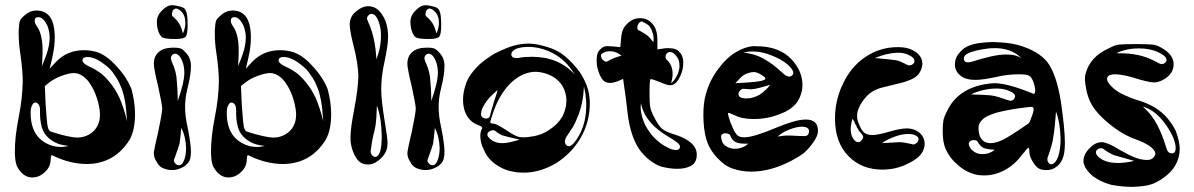

<svg xmlns="http://www.w3.org/2000/svg" viewBox="-20 -729 4589 738"><path d="M382.8 -480.5C397.5 -469.7 410.2 -457 419.9 -441.4C430.7 -425.8 438.5 -412.1 443.4 -398.4C449.2 -386.7 454.1 -371.1 458 -351.6C461.9 -334 464.8 -314.5 465.8 -293.9L468.8 -262.7C460 -297.9 450.2 -328.1 439.5 -352.5C427.7 -377 415 -397.5 402.3 -412.1C389.6 -427.7 377 -440.4 365.2 -449.2C352.5 -458 338.9 -466.8 322.3 -473.6C305.7 -481.4 296.9 -489.3 296.9 -498C297.9 -505.9 303.7 -509.8 315.4 -509.8H317.4C335.9 -509.8 358.4 -500 382.8 -480.5ZM120.1 -688.5C102.5 -688.5 86.9 -681.6 73.2 -668.9C63.5 -660.2 57.6 -653.3 56.6 -648.4C54.7 -643.6 52.7 -631.8 51.8 -613.3V-597.7C51.8 -576.2 53.7 -549.8 58.6 -519.5C64.5 -478.5 67.4 -443.4 67.4 -414.1C66.4 -371.1 61.5 -327.1 52.7 -283.2C42 -229.5 37.1 -184.6 37.1 -148.4C37.1 -120.1 40 -99.6 46.9 -86.9C61.5 -60.5 81.1 -46.9 103.5 -46.9C122.1 -46.9 138.7 -53.7 153.3 -68.4C168 -82 174.8 -98.6 174.8 -117.2C174.8 -122.1 175.8 -125 175.8 -128.9C177.7 -130.9 178.7 -132.8 179.7 -132.8C223.6 -110.4 269.5 -98.6 315.4 -98.6C385.7 -99.6 440.4 -130.9 478.5 -192.4C492.2 -217.8 499 -250 499 -290C499 -322.3 494.1 -354.5 485.4 -386.7C472.7 -418 453.1 -448.2 425.8 -476.6C399.4 -505.9 373 -523.4 347.7 -530.3C332 -534.2 317.4 -536.1 302.7 -536.1C258.8 -536.1 222.7 -520.5 193.4 -489.3L170.9 -464.8L181.6 -509.8V-511.7C187.5 -536.1 190.4 -560.5 190.4 -585.9C190.4 -654.3 167 -688.5 120.1 -688.5ZM121.1 -628.9C116.2 -635.7 113.3 -642.6 113.3 -649.4C113.3 -658.2 118.2 -663.1 127 -663.1C140.6 -663.1 152.3 -651.4 163.1 -627.9C168 -613.3 170.9 -599.6 170.9 -585C170.9 -565.4 167 -543.9 159.2 -521.5C152.3 -502.9 146.5 -486.3 140.6 -473.6C140.6 -474.6 140.6 -475.6 140.6 -476.6C141.6 -478.5 141.6 -480.5 141.6 -481.4C142.6 -498 143.6 -514.6 143.6 -531.2V-536.1C143.6 -578.1 135.7 -609.4 121.1 -628.9ZM263.7 -448.2C283.2 -448.2 301.8 -437.5 318.4 -418C335 -396.5 348.6 -369.1 357.4 -335C362.3 -314.5 364.3 -299.8 364.3 -289.1C364.3 -254.9 350.6 -228.5 322.3 -211.9C307.6 -204.1 293 -200.2 279.3 -200.2C263.7 -200.2 242.2 -204.1 212.9 -211.9C190.4 -217.8 176.8 -222.7 171.9 -224.6C168 -228.5 165 -234.4 163.1 -243.2C160.2 -260.7 158.2 -290 155.3 -330.1L152.3 -398.4L170.9 -413.1C182.6 -421.9 198.2 -430.7 216.8 -437.5C236.3 -444.3 252 -448.2 263.7 -448.2ZM99.6 -266.6C98.6 -273.4 97.7 -283.2 97.7 -293.9C97.7 -307.6 99.6 -318.4 103.5 -324.2C106.4 -332 111.3 -335 116.2 -335C121.1 -335 125 -332 128.9 -327.1C131.8 -322.3 133.8 -315.4 133.8 -307.6V-304.7C133.8 -292 133.8 -281.2 134.8 -271.5C135.7 -262.7 137.7 -252 140.6 -240.2C144.5 -227.5 149.4 -217.8 156.2 -210C162.1 -202.1 170.9 -194.3 181.6 -187.5C193.4 -179.7 208 -173.8 224.6 -170.9C233.4 -169.9 239.3 -168.9 244.1 -168C230.5 -165 220.7 -164.1 214.8 -164.1C186.5 -164.1 162.1 -172.9 140.6 -189.5C118.2 -207 104.5 -232.4 99.6 -266.6Z M676.8 -237.3C688.5 -214.8 694.3 -189.5 695.3 -160.2C695.3 -141.6 692.4 -125 687.5 -113.3C682.6 -99.6 675.8 -93.8 668 -93.8C665 -93.8 661.1 -94.7 657.2 -97.7C648.4 -104.5 646.5 -111.3 650.4 -119.1C661.1 -147.5 667 -167 669.9 -175.8C671.9 -185.5 673.8 -206.1 676.8 -237.3ZM639.6 -493.2C638.7 -496.1 637.7 -500 636.7 -504.9C636.7 -509.8 638.7 -513.7 641.6 -517.6C644.5 -520.5 648.4 -522.5 652.3 -522.5C665 -522.5 675.8 -509.8 683.6 -485.4C686.5 -475.6 688.5 -463.9 688.5 -449.2C688.5 -423.8 679.7 -387.7 663.1 -340.8C663.1 -375 661.1 -405.3 658.2 -433.6C655.3 -455.1 648.4 -474.6 639.6 -493.2ZM571.3 -483.4C571.3 -472.7 576.2 -444.3 587.9 -397.5C597.7 -350.6 603.5 -322.3 603.5 -311.5C603.5 -299.8 597.7 -269.5 587.9 -220.7C576.2 -172.9 571.3 -145.5 571.3 -140.6C571.3 -129.9 574.2 -119.1 582 -107.4C587.9 -94.7 596.7 -86.9 605.5 -83C617.2 -78.1 628.9 -75.2 640.6 -75.2C653.3 -75.2 666 -78.1 677.7 -84C689.5 -88.9 698.2 -96.7 705.1 -105.5C710.9 -114.3 713.9 -127 713.9 -146.5C713.9 -164.1 710 -195.3 701.2 -239.3C694.3 -269.5 691.4 -294.9 691.4 -318.4C691.4 -339.8 694.3 -365.2 701.2 -391.6C710 -425.8 713.9 -453.1 713.9 -475.6C713.9 -496.1 707 -513.7 693.4 -527.3C685.5 -536.1 678.7 -541 673.8 -543C668 -544.9 659.2 -545.9 647.5 -545.9C623 -545.9 603.5 -541 590.8 -529.3C578.1 -519.5 571.3 -503.9 571.3 -483.4ZM642.6 -667C641.6 -669.9 640.6 -671.9 640.6 -673.8C640.6 -678.7 642.6 -683.6 644.5 -689.5C648.4 -693.4 652.3 -696.3 657.2 -696.3C664.1 -695.3 671.9 -690.4 679.7 -681.6C688.5 -671.9 692.4 -658.2 692.4 -641.6C692.4 -635.7 692.4 -630.9 691.4 -627.9C689.5 -616.2 686.5 -607.4 682.6 -600.6C677.7 -625 668 -643.6 652.3 -658.2C651.4 -659.2 650.4 -661.1 648.4 -662.1C645.5 -664.1 643.6 -666 642.6 -667ZM639.6 -709C628.9 -709 618.2 -703.1 605.5 -691.4C592.8 -679.7 585.9 -668 584 -656.2C583 -653.3 583 -648.4 583 -643.6C583 -630.9 585 -618.2 589.8 -605.5C594.7 -593.8 599.6 -586.9 606.4 -584C613.3 -581.1 628.9 -579.1 653.3 -579.1C674.8 -579.1 688.5 -582 693.4 -587.9C698.2 -592.8 701.2 -607.4 701.2 -631.8C701.2 -659.2 699.2 -677.7 695.3 -685.5C692.4 -695.3 685.5 -700.2 674.8 -703.1C661.1 -707 649.4 -709 639.6 -709Z M1136.7 -480.5C1151.4 -469.7 1164.1 -457 1173.8 -441.4C1184.6 -425.8 1192.4 -412.1 1197.3 -398.4C1203.1 -386.7 1208 -371.1 1211.9 -351.6C1215.8 -334 1218.8 -314.5 1219.7 -293.9L1222.7 -262.7C1213.9 -297.9 1204.1 -328.1 1193.4 -352.5C1181.6 -377 1168.9 -397.5 1156.2 -412.1C1143.6 -427.7 1130.9 -440.4 1119.1 -449.2C1106.4 -458 1092.8 -466.8 1076.2 -473.6C1059.6 -481.4 1050.8 -489.3 1050.8 -498C1051.8 -505.9 1057.6 -509.8 1069.3 -509.8H1071.3C1089.8 -509.8 1112.3 -500 1136.7 -480.5ZM874 -688.5C856.4 -688.5 840.8 -681.6 827.1 -668.9C817.4 -660.2 811.5 -653.3 810.5 -648.4C808.6 -643.6 806.6 -631.8 805.7 -613.3V-597.7C805.7 -576.2 807.6 -549.8 812.5 -519.5C818.4 -478.5 821.3 -443.4 821.3 -414.1C820.3 -371.1 815.4 -327.1 806.6 -283.2C795.9 -229.5 791 -184.6 791 -148.4C791 -120.1 793.9 -99.6 800.8 -86.9C815.4 -60.5 835 -46.9 857.4 -46.9C876 -46.9 892.6 -53.7 907.2 -68.4C921.9 -82 928.7 -98.6 928.7 -117.2C928.7 -122.1 929.7 -125 929.7 -128.9C931.6 -130.9 932.6 -132.8 933.6 -132.8C977.5 -110.4 1023.4 -98.6 1069.3 -98.6C1139.6 -99.6 1194.3 -130.9 1232.4 -192.4C1246.1 -217.8 1252.9 -250 1252.9 -290C1252.9 -322.3 1248 -354.5 1239.3 -386.7C1226.6 -418 1207 -448.2 1179.7 -476.6C1153.3 -505.9 1127 -523.4 1101.6 -530.3C1085.9 -534.2 1071.3 -536.1 1056.6 -536.1C1012.7 -536.1 976.6 -520.5 947.3 -489.3L924.8 -464.8L935.5 -509.8V-511.7C941.4 -536.1 944.3 -560.5 944.3 -585.9C944.3 -654.3 920.9 -688.5 874 -688.5ZM875 -628.9C870.1 -635.7 867.2 -642.6 867.2 -649.4C867.2 -658.2 872.1 -663.1 880.9 -663.1C894.5 -663.1 906.2 -651.4 917 -627.9C921.9 -613.3 924.8 -599.6 924.8 -585C924.8 -565.4 920.9 -543.9 913.1 -521.5C906.2 -502.9 900.4 -486.3 894.5 -473.6C894.5 -474.6 894.5 -475.6 894.5 -476.6C895.5 -478.5 895.5 -480.5 895.5 -481.4C896.5 -498 897.5 -514.6 897.5 -531.2V-536.1C897.5 -578.1 889.6 -609.4 875 -628.9ZM1017.6 -448.2C1037.1 -448.2 1055.7 -437.5 1072.3 -418C1088.9 -396.5 1102.5 -369.1 1111.3 -335C1116.2 -314.5 1118.2 -299.8 1118.2 -289.1C1118.2 -254.9 1104.5 -228.5 1076.2 -211.9C1061.5 -204.1 1046.9 -200.2 1033.2 -200.2C1017.6 -200.2 996.1 -204.1 966.8 -211.9C944.3 -217.8 930.7 -222.7 925.8 -224.6C921.9 -228.5 918.9 -234.4 917 -243.2C914.1 -260.7 912.1 -290 909.2 -330.1L906.2 -398.4L924.8 -413.1C936.5 -421.9 952.1 -430.7 970.7 -437.5C990.2 -444.3 1005.9 -448.2 1017.6 -448.2ZM853.5 -266.6C852.5 -273.4 851.6 -283.2 851.6 -293.9C851.6 -307.6 853.5 -318.4 857.4 -324.2C860.4 -332 865.2 -335 870.1 -335C875 -335 878.9 -332 882.8 -327.1C885.7 -322.3 887.7 -315.4 887.7 -307.6V-304.7C887.7 -292 887.7 -281.2 888.7 -271.5C889.6 -262.7 891.6 -252 894.5 -240.2C898.4 -227.5 903.3 -217.8 910.2 -210C916 -202.1 924.8 -194.3 935.5 -187.5C947.3 -179.7 961.9 -173.8 978.5 -170.9C987.3 -169.9 993.2 -168.9 998 -168C984.4 -165 974.6 -164.1 968.8 -164.1C940.4 -164.1 916 -172.9 894.5 -189.5C872.1 -207 858.4 -232.4 853.5 -266.6Z M1428.7 -323.2C1440.4 -293 1446.3 -253.9 1447.3 -206.1C1447.3 -152.3 1438.5 -126 1421.9 -126C1419.9 -126 1418 -126 1417 -127C1413.1 -128.9 1410.2 -131.8 1407.2 -136.7C1404.3 -141.6 1404.3 -146.5 1405.3 -152.3C1408.2 -174.8 1411.1 -192.4 1414.1 -205.1C1418 -218.8 1420.9 -232.4 1423.8 -248C1425.8 -261.7 1427.7 -287.1 1428.7 -323.2ZM1393.6 -648.4 1390.6 -657.2C1390.6 -662.1 1392.6 -666 1396.5 -669.9C1399.4 -673.8 1403.3 -675.8 1407.2 -675.8C1419.9 -675.8 1429.7 -664.1 1437.5 -639.6C1442.4 -625 1444.3 -609.4 1444.3 -591.8C1444.3 -569.3 1441.4 -547.9 1435.5 -527.3L1426.8 -501C1423.8 -558.6 1413.1 -607.4 1393.6 -648.4ZM1471.7 -585.9C1471.7 -621.1 1464.8 -649.4 1449.2 -671.9C1435.5 -694.3 1417 -705.1 1395.5 -705.1C1378.9 -705.1 1362.3 -697.3 1345.7 -682.6C1331.1 -669.9 1324.2 -653.3 1324.2 -634.8C1324.2 -622.1 1328.1 -597.7 1336.9 -561.5C1350.6 -509.8 1357.4 -466.8 1357.4 -432.6C1356.4 -403.3 1351.6 -362.3 1341.8 -310.5C1332 -260.7 1327.1 -223.6 1327.1 -199.2C1327.1 -176.8 1332 -155.3 1341.8 -134.8C1349.6 -119.1 1358.4 -108.4 1367.2 -103.5C1376 -98.6 1384.8 -96.7 1395.5 -96.7C1414.1 -96.7 1433.6 -107.4 1452.1 -128.9C1463.9 -142.6 1469.7 -159.2 1469.7 -178.7C1469.7 -192.4 1465.8 -219.7 1459 -260.7C1450.2 -314.5 1445.3 -356.4 1445.3 -385.7C1445.3 -418 1449.2 -453.1 1458 -492.2C1466.8 -534.2 1471.7 -565.4 1471.7 -585.9Z M1651.4 -237.3C1663.1 -214.8 1668.9 -189.5 1669.9 -160.2C1669.9 -141.6 1667 -125 1662.1 -113.3C1657.2 -99.6 1650.4 -93.8 1642.6 -93.8C1639.6 -93.8 1635.7 -94.7 1631.8 -97.7C1623 -104.5 1621.1 -111.3 1625 -119.1C1635.7 -147.5 1641.6 -167 1644.5 -175.8C1646.5 -185.5 1648.4 -206.1 1651.4 -237.3ZM1614.3 -493.2C1613.3 -496.1 1612.3 -500 1611.3 -504.9C1611.3 -509.8 1613.3 -513.7 1616.2 -517.6C1619.1 -520.5 1623 -522.5 1627 -522.5C1639.6 -522.5 1650.4 -509.8 1658.2 -485.4C1661.1 -475.6 1663.1 -463.9 1663.1 -449.2C1663.1 -423.8 1654.3 -387.7 1637.7 -340.8C1637.7 -375 1635.7 -405.3 1632.8 -433.6C1629.9 -455.1 1623 -474.6 1614.3 -493.2ZM1545.9 -483.4C1545.9 -472.7 1550.8 -444.3 1562.5 -397.5C1572.3 -350.6 1578.1 -322.3 1578.1 -311.5C1578.1 -299.8 1572.3 -269.5 1562.5 -220.7C1550.8 -172.9 1545.9 -145.5 1545.9 -140.6C1545.9 -129.9 1548.8 -119.1 1556.6 -107.4C1562.5 -94.7 1571.3 -86.9 1580.1 -83C1591.8 -78.1 1603.5 -75.2 1615.2 -75.2C1627.9 -75.2 1640.6 -78.1 1652.3 -84C1664.1 -88.9 1672.9 -96.7 1679.7 -105.5C1685.5 -114.3 1688.5 -127 1688.5 -146.5C1688.5 -164.1 1684.6 -195.3 1675.8 -239.3C1668.9 -269.5 1666 -294.9 1666 -318.4C1666 -339.8 1668.9 -365.2 1675.8 -391.6C1684.6 -425.8 1688.5 -453.1 1688.5 -475.6C1688.5 -496.1 1681.6 -513.7 1668 -527.3C1660.2 -536.1 1653.3 -541 1648.4 -543C1642.6 -544.9 1633.8 -545.9 1622.1 -545.9C1597.7 -545.9 1578.1 -541 1565.4 -529.3C1552.7 -519.5 1545.9 -503.9 1545.9 -483.4ZM1617.2 -667C1616.2 -669.9 1615.2 -671.9 1615.2 -673.8C1615.2 -678.7 1617.2 -683.6 1619.1 -689.5C1623 -693.4 1627 -696.3 1631.8 -696.3C1638.7 -695.3 1646.5 -690.4 1654.3 -681.6C1663.1 -671.9 1667 -658.2 1667 -641.6C1667 -635.7 1667 -630.9 1666 -627.9C1664.1 -616.2 1661.1 -607.4 1657.2 -600.6C1652.3 -625 1642.6 -643.6 1627 -658.2C1626 -659.2 1625 -661.1 1623 -662.1C1620.1 -664.1 1618.2 -666 1617.2 -667ZM1614.3 -709C1603.5 -709 1592.8 -703.1 1580.1 -691.4C1567.4 -679.7 1560.5 -668 1558.6 -656.2C1557.6 -653.3 1557.6 -648.4 1557.6 -643.6C1557.6 -630.9 1559.6 -618.2 1564.5 -605.5C1569.3 -593.8 1574.2 -586.9 1581.1 -584C1587.9 -581.1 1603.5 -579.1 1627.9 -579.1C1649.4 -579.1 1663.1 -582 1668 -587.9C1672.9 -592.8 1675.8 -607.4 1675.8 -631.8C1675.8 -659.2 1673.8 -677.7 1669.9 -685.5C1667 -695.3 1660.2 -700.2 1649.4 -703.1C1635.7 -707 1624 -709 1614.3 -709Z M1875 -228.5C1878.9 -228.5 1881.8 -227.5 1883.8 -225.6C1894.5 -216.8 1904.3 -210.9 1913.1 -208C1921.9 -205.1 1943.4 -200.2 1977.5 -192.4C1949.2 -183.6 1926.8 -178.7 1912.1 -178.7C1887.7 -178.7 1870.1 -186.5 1857.4 -202.1C1854.5 -205.1 1853.5 -208 1853.5 -211.9C1853.5 -216.8 1855.5 -220.7 1860.4 -223.6C1865.2 -226.6 1870.1 -228.5 1875 -228.5ZM1892.6 -382.8C1891.6 -377 1888.7 -367.2 1883.8 -353.5C1878.9 -339.8 1876 -330.1 1875 -324.2C1872.1 -317.4 1870.1 -308.6 1867.2 -298.8C1864.3 -287.1 1863.3 -282.2 1863.3 -283.2C1861.3 -276.4 1856.4 -273.4 1847.7 -273.4C1842.8 -273.4 1838.9 -275.4 1835 -277.3C1831.1 -281.2 1829.1 -284.2 1829.1 -289.1C1829.1 -299.8 1832 -310.5 1838.9 -322.3C1845.7 -334 1852.5 -343.8 1859.4 -351.6C1866.2 -359.4 1877.9 -370.1 1892.6 -382.8ZM2224.6 -396.5 2225.6 -391.6C2226.6 -388.7 2226.6 -385.7 2227.5 -381.8L2230.5 -367.2C2230.5 -361.3 2231.4 -354.5 2232.4 -347.7C2233.4 -339.8 2233.4 -332 2233.4 -324.2C2233.4 -264.6 2216.8 -215.8 2184.6 -177.7C2177.7 -170.9 2171.9 -167 2167 -167C2162.1 -167 2158.2 -168.9 2156.2 -171.9C2152.3 -175.8 2151.4 -180.7 2151.4 -185.5C2151.4 -192.4 2154.3 -199.2 2159.2 -206.1C2170.9 -223.6 2178.7 -236.3 2183.6 -243.2C2187.5 -250 2193.4 -262.7 2200.2 -279.3C2207 -295.9 2212.9 -314.5 2216.8 -333C2221.7 -356.4 2223.6 -377.9 2224.6 -396.5ZM1876 -297.9C1892.6 -345.7 1916 -383.8 1945.3 -412.1C1975.6 -439.5 2006.8 -453.1 2040 -453.1C2062.5 -452.1 2083 -446.3 2103.5 -435.5C2121.1 -424.8 2134.8 -412.1 2143.6 -395.5C2152.3 -378.9 2157.2 -361.3 2157.2 -342.8C2157.2 -320.3 2151.4 -299.8 2140.6 -279.3C2128.9 -259.8 2111.3 -242.2 2088.9 -228.5C2066.4 -212.9 2039.1 -205.1 2008.8 -202.1C2002.9 -201.2 1996.1 -201.2 1989.3 -201.2C1979.5 -201.2 1970.7 -203.1 1962.9 -207C1955.1 -210 1939.5 -219.7 1917 -234.4C1896.5 -247.1 1882.8 -253.9 1876 -253.9H1875C1868.2 -253.9 1864.3 -255.9 1864.3 -259.8C1865.2 -264.6 1869.1 -277.3 1876 -297.9ZM1964.8 -505.9C1952.1 -505.9 1946.3 -510.7 1945.3 -519.5C1945.3 -528.3 1951.2 -535.2 1962.9 -541C1975.6 -545.9 1991.2 -548.8 2009.8 -548.8C2039.1 -548.8 2069.3 -542 2099.6 -527.3C2129.9 -512.7 2156.2 -490.2 2177.7 -460C2182.6 -453.1 2186.5 -447.3 2189.5 -442.4C2147.5 -488.3 2092.8 -510.7 2025.4 -510.7C2007.8 -510.7 1991.2 -509.8 1974.6 -506.8C1971.7 -505.9 1968.8 -505.9 1964.8 -505.9ZM2012.7 -561.5C1982.4 -561.5 1949.2 -554.7 1916 -539.1C1880.9 -525.4 1851.6 -505.9 1824.2 -482.4C1798.8 -458 1780.3 -433.6 1771.5 -408.2C1763.7 -386.7 1759.8 -366.2 1759.8 -345.7C1759.8 -321.3 1764.6 -300.8 1775.4 -283.2C1785.2 -266.6 1799.8 -254.9 1818.4 -248C1826.2 -245.1 1831.1 -243.2 1832 -240.2C1834 -238.3 1834 -235.4 1831.1 -231.4C1828.1 -224.6 1826.2 -216.8 1826.2 -207C1826.2 -190.4 1830.1 -171.9 1839.8 -153.3C1847.7 -134.8 1858.4 -120.1 1870.1 -109.4C1894.5 -87.9 1921.9 -74.2 1952.1 -69.3C1963.9 -66.4 1977.5 -65.4 1992.2 -65.4C2036.1 -65.4 2077.1 -78.1 2117.2 -101.6C2157.2 -127 2188.5 -159.2 2211.9 -199.2C2235.4 -240.2 2247.1 -284.2 2247.1 -331.1C2247.1 -365.2 2239.3 -397.5 2222.7 -427.7C2213.9 -446.3 2199.2 -465.8 2179.7 -486.3C2160.2 -506.8 2141.6 -522.5 2125 -531.2C2109.4 -540 2090.8 -546.9 2068.4 -552.7C2045.9 -558.6 2027.3 -561.5 2012.7 -561.5Z M2443.4 -332C2448.2 -310.5 2456.1 -291 2468.8 -273.4C2481.4 -256.8 2494.1 -242.2 2507.8 -232.4C2521.5 -220.7 2535.2 -211.9 2547.9 -204.1C2561.5 -196.3 2572.3 -189.5 2581.1 -182.6C2589.8 -175.8 2593.8 -169.9 2593.8 -165C2593.8 -162.1 2592.8 -160.2 2591.8 -158.2C2588.9 -154.3 2585 -152.3 2578.1 -152.3C2568.4 -152.3 2555.7 -156.2 2542 -164.1C2526.4 -171.9 2512.7 -182.6 2498 -196.3C2483.4 -210 2471.7 -227.5 2460 -248C2450.2 -269.5 2443.4 -292 2442.4 -314.5ZM2543 -499C2540 -502 2538.1 -505.9 2538.1 -510.7C2538.1 -515.6 2540 -520.5 2543 -523.4C2545.9 -527.3 2550.8 -529.3 2555.7 -529.3C2565.4 -528.3 2574.2 -522.5 2582 -509.8C2588.9 -502 2591.8 -490.2 2591.8 -475.6C2591.8 -462.9 2587.9 -449.2 2581.1 -436.5C2574.2 -423.8 2567.4 -415 2559.6 -409.2C2563.5 -422.9 2565.4 -434.6 2565.4 -445.3C2565.4 -467.8 2557.6 -486.3 2543 -499ZM2324.2 -532.2C2335 -532.2 2346.7 -529.3 2358.4 -522.5C2363.3 -519.5 2366.2 -516.6 2369.1 -515.6C2359.4 -512.7 2350.6 -509.8 2342.8 -506.8C2335 -503.9 2328.1 -500 2323.2 -498C2318.4 -494.1 2314.5 -493.2 2311.5 -492.2H2309.6C2304.7 -492.2 2300.8 -495.1 2295.9 -500C2292 -504.9 2290 -510.7 2290 -515.6C2290 -518.6 2291 -521.5 2293.9 -522.5C2302.7 -529.3 2313.5 -532.2 2324.2 -532.2ZM2433.6 -613.3C2430.7 -614.3 2429.7 -618.2 2429.7 -623C2429.7 -627.9 2431.6 -633.8 2434.6 -638.7C2438.5 -643.6 2442.4 -646.5 2446.3 -646.5H2449.2C2450.2 -645.5 2452.1 -644.5 2454.1 -642.6C2457 -642.6 2460.9 -639.6 2465.8 -636.7C2470.7 -633.8 2475.6 -629.9 2478.5 -625C2481.4 -620.1 2485.4 -614.3 2487.3 -605.5C2491.2 -597.7 2492.2 -588.9 2492.2 -580.1V-575.2C2492.2 -572.3 2492.2 -569.3 2491.2 -567.4C2483.4 -577.1 2476.6 -585 2471.7 -589.8C2465.8 -594.7 2457 -600.6 2445.3 -607.4ZM2506.8 -574.2C2506.8 -602.5 2501 -623 2487.3 -637.7C2475.6 -652.3 2459 -659.2 2440.4 -659.2C2427.7 -659.2 2416 -656.2 2405.3 -649.4C2393.6 -641.6 2384.8 -632.8 2377.9 -622.1C2372.1 -611.3 2368.2 -597.7 2367.2 -580.1L2364.3 -547.9L2333 -550.8C2330.1 -550.8 2327.1 -550.8 2323.2 -550.8C2320.3 -551.8 2317.4 -551.8 2316.4 -551.8C2309.6 -551.8 2303.7 -550.8 2299.8 -548.8C2296.9 -547.9 2292 -543.9 2287.1 -539.1C2281.2 -533.2 2277.3 -527.3 2276.4 -521.5C2274.4 -516.6 2273.4 -507.8 2273.4 -497.1C2273.4 -482.4 2275.4 -468.8 2280.3 -454.1C2285.2 -439.5 2291 -428.7 2298.8 -419.9C2305.7 -413.1 2314.5 -410.2 2325.2 -410.2C2334 -410.2 2344.7 -413.1 2357.4 -418L2375 -425.8L2380.9 -384.8C2383.8 -367.2 2387.7 -335.9 2392.6 -292C2399.4 -235.4 2414.1 -190.4 2436.5 -156.2C2446.3 -141.6 2459 -128.9 2474.6 -115.2C2490.2 -103.5 2505.9 -93.8 2520.5 -88.9C2543.9 -83 2564.5 -80.1 2583 -80.1C2604.5 -80.1 2622.1 -84 2636.7 -91.8C2651.4 -100.6 2658.2 -114.3 2658.2 -134.8C2658.2 -167 2631.8 -192.4 2579.1 -210C2552.7 -217.8 2535.2 -225.6 2524.4 -234.4C2514.6 -243.2 2504.9 -257.8 2494.1 -279.3C2485.4 -295.9 2480.5 -308.6 2479.5 -317.4C2477.5 -326.2 2476.6 -343.8 2476.6 -368.2C2476.6 -403.3 2477.5 -421.9 2480.5 -424.8H2482.4C2486.3 -424.8 2498 -420.9 2517.6 -413.1C2535.2 -405.3 2547.9 -401.4 2555.7 -401.4H2556.6C2569.3 -401.4 2581.1 -410.2 2590.8 -428.7C2601.6 -448.2 2606.4 -467.8 2606.4 -488.3C2606.4 -503.9 2602.5 -517.6 2592.8 -527.3C2585 -539.1 2570.3 -543.9 2549.8 -543.9C2543 -543.9 2537.1 -543.9 2533.2 -543L2506.8 -539.1Z M2767.6 -216.8C2772.5 -216.8 2776.4 -215.8 2781.2 -213.9C2785.2 -211.9 2787.1 -210 2787.1 -207C2792 -195.3 2798.8 -187.5 2806.6 -183.6C2815.4 -178.7 2827.1 -176.8 2841.8 -176.8H2856.4C2841.8 -164.1 2825.2 -157.2 2804.7 -157.2C2791 -157.2 2779.3 -161.1 2769.5 -168C2758.8 -174.8 2752.9 -186.5 2752 -201.2C2751 -206.1 2752 -209 2755.9 -212.9C2757.8 -214.8 2762.7 -216.8 2767.6 -216.8ZM2969.7 -204.1C2978.5 -213.9 2993.2 -222.7 3012.7 -230.5C3032.2 -238.3 3049.8 -242.2 3064.5 -242.2C3081.1 -241.2 3089.8 -235.4 3089.8 -224.6C3089.8 -219.7 3087.9 -214.8 3085.9 -210.9C3082 -208 3079.1 -206.1 3075.2 -206.1H3064.5C3059.6 -206.1 3050.8 -206.1 3039.1 -207C3026.4 -208 3016.6 -208 3009.8 -208C3001 -208 2994.1 -208 2989.3 -207C2981.4 -206.1 2974.6 -205.1 2969.7 -204.1ZM2940.4 -403.3C2929.7 -388.7 2916 -376 2900.4 -365.2C2882.8 -355.5 2866.2 -350.6 2848.6 -350.6C2841.8 -350.6 2835.9 -351.6 2829.1 -353.5C2822.3 -356.4 2818.4 -360.4 2818.4 -367.2C2818.4 -372.1 2820.3 -376 2824.2 -380.9C2829.1 -385.7 2833 -387.7 2836.9 -387.7H2837.9C2854.5 -386.7 2865.2 -385.7 2868.2 -385.7C2882.8 -386.7 2907.2 -392.6 2940.4 -403.3ZM2859.4 -449.2C2867.2 -451.2 2873 -452.1 2877 -452.1C2882.8 -452.1 2890.6 -450.2 2899.4 -445.3C2914.1 -437.5 2921.9 -431.6 2921.9 -426.8C2921.9 -419.9 2899.4 -415 2855.5 -412.1L2806.6 -409.2L2823.2 -426.8C2832 -437.5 2844.7 -445.3 2859.4 -449.2ZM2836.9 -526.4C2846.7 -529.3 2858.4 -531.2 2873 -531.2C2896.5 -531.2 2920.9 -526.4 2946.3 -515.6C2971.7 -505.9 2992.2 -494.1 3006.8 -481.4C3021.5 -468.8 3029.3 -457 3029.3 -448.2C3029.3 -444.3 3027.3 -441.4 3023.4 -438.5C3020.5 -435.5 3017.6 -434.6 3013.7 -434.6C3005.9 -435.5 2999 -438.5 2994.1 -443.4C2975.6 -460 2961.9 -471.7 2953.1 -478.5C2943.4 -486.3 2930.7 -494.1 2916 -502.9C2900.4 -511.7 2884.8 -517.6 2868.2 -521.5C2855.5 -524.4 2845.7 -526.4 2836.9 -526.4ZM2904.3 -550.8C2900.4 -550.8 2896.5 -550.8 2890.6 -550.8C2886.7 -551.8 2882.8 -551.8 2880.9 -551.8C2864.3 -551.8 2845.7 -546.9 2827.1 -538.1C2796.9 -524.4 2769.5 -502 2746.1 -470.7C2720.7 -439.5 2703.1 -404.3 2692.4 -364.3C2686.5 -343.8 2683.6 -317.4 2683.6 -287.1C2683.6 -250 2687.5 -218.8 2695.3 -192.4C2703.1 -167 2716.8 -143.6 2736.3 -123C2755.9 -101.6 2776.4 -86.9 2798.8 -80.1C2820.3 -73.2 2842.8 -69.3 2867.2 -69.3C2917 -69.3 2967.8 -83 3020.5 -110.4C3041 -121.1 3056.6 -130.9 3068.4 -139.6C3079.1 -148.4 3091.8 -162.1 3104.5 -179.7C3117.2 -196.3 3124 -211.9 3124 -226.6C3124 -254.9 3108.4 -269.5 3078.1 -269.5H3076.2C3050.8 -269.5 3013.7 -258.8 2963.9 -238.3C2906.2 -213.9 2865.2 -201.2 2840.8 -201.2C2831.1 -201.2 2823.2 -203.1 2818.4 -206.1C2813.5 -209 2808.6 -214.8 2803.7 -222.7C2798.8 -231.4 2793.9 -244.1 2787.1 -259.8C2781.2 -277.3 2778.3 -288.1 2778.3 -293C2778.3 -293.9 2778.3 -293.9 2779.3 -294.9C2780.3 -295.9 2789.1 -293 2803.7 -286.1C2822.3 -276.4 2846.7 -271.5 2877 -271.5C2911.1 -271.5 2945.3 -277.3 2978.5 -291C3010.7 -302.7 3034.2 -320.3 3046.9 -340.8C3058.6 -360.4 3064.5 -380.9 3064.5 -402.3C3064.5 -438.5 3049.8 -471.7 3021.5 -502C2992.2 -532.2 2953.1 -547.9 2904.3 -550.8Z M3370.1 -178.7C3384.8 -189.5 3401.4 -197.3 3419.9 -204.1C3438.5 -210.9 3455.1 -213.9 3470.7 -213.9C3483.4 -213.9 3494.1 -211.9 3500 -208C3507.8 -204.1 3510.7 -199.2 3510.7 -193.4C3510.7 -188.5 3508.8 -183.6 3503.9 -179.7C3499 -175.8 3495.1 -173.8 3490.2 -173.8C3488.3 -173.8 3487.3 -173.8 3486.3 -174.8C3464.8 -179.7 3448.2 -182.6 3436.5 -182.6C3435.5 -182.6 3413.1 -181.6 3370.1 -178.7ZM3257.8 -272.5C3258.8 -269.5 3260.7 -265.6 3263.7 -261.7C3265.6 -255.9 3266.6 -252.9 3267.6 -252C3268.6 -251 3269.5 -248 3271.5 -246.1C3272.5 -242.2 3273.4 -240.2 3273.4 -240.2C3274.4 -238.3 3275.4 -237.3 3276.4 -235.4C3277.3 -233.4 3278.3 -231.4 3279.3 -230.5C3280.3 -228.5 3281.2 -226.6 3282.2 -225.6C3283.2 -224.6 3285.2 -222.7 3285.2 -221.7C3287.1 -220.7 3288.1 -218.8 3289.1 -217.8C3294.9 -210.9 3297.9 -206.1 3297.9 -203.1C3297.9 -199.2 3295.9 -194.3 3291 -189.5C3288.1 -184.6 3283.2 -182.6 3278.3 -182.6C3271.5 -182.6 3264.6 -187.5 3258.8 -197.3C3252.9 -206.1 3250 -218.8 3250 -233.4C3250 -240.2 3251 -249 3252.9 -257.8C3253.9 -264.6 3255.9 -269.5 3257.8 -272.5ZM3342.8 -505.9C3373 -518.6 3402.3 -525.4 3429.7 -526.4C3448.2 -526.4 3463.9 -523.4 3476.6 -515.6C3489.3 -509.8 3495.1 -502 3495.1 -494.1C3495.1 -489.3 3493.2 -486.3 3490.2 -483.4C3481.4 -476.6 3473.6 -475.6 3465.8 -480.5C3449.2 -489.3 3435.5 -495.1 3425.8 -497.1C3416 -499 3388.7 -502 3342.8 -505.9ZM3490.2 -535.2C3474.6 -543.9 3455.1 -547.9 3431.6 -547.9C3385.7 -547.9 3342.8 -535.2 3304.7 -508.8C3268.6 -484.4 3240.2 -450.2 3219.7 -406.2C3199.2 -363.3 3189.5 -319.3 3189.5 -273.4C3189.5 -211.9 3207 -163.1 3242.2 -127.9C3276.4 -93.8 3319.3 -77.1 3371.1 -77.1C3405.3 -77.1 3437.5 -84 3466.8 -98.6C3498 -113.3 3517.6 -128.9 3526.4 -146.5C3531.2 -156.2 3534.2 -166 3534.2 -176.8C3534.2 -191.4 3528.3 -205.1 3517.6 -215.8C3503.9 -228.5 3486.3 -235.4 3464.8 -235.4C3450.2 -235.4 3427.7 -231.4 3397.5 -222.7C3367.2 -213.9 3345.7 -210 3334 -210C3323.2 -210 3313.5 -211.9 3306.6 -215.8C3298.8 -219.7 3291 -229.5 3285.2 -244.1C3277.3 -259.8 3274.4 -272.5 3274.4 -283.2C3274.4 -301.8 3282.2 -321.3 3296.9 -341.8C3312.5 -363.3 3330.1 -377.9 3350.6 -385.7C3357.4 -389.6 3380.9 -395.5 3418.9 -404.3C3455.1 -412.1 3479.5 -420.9 3494.1 -429.7C3508.8 -438.5 3518.6 -452.1 3523.4 -470.7C3524.4 -476.6 3525.4 -480.5 3525.4 -483.4C3525.4 -504.9 3513.7 -522.5 3490.2 -535.2Z M3890.6 -556.6C3865.2 -563.5 3834 -566.4 3795.9 -567.4C3762.7 -566.4 3737.3 -563.5 3719.7 -558.6C3698.2 -552.7 3681.6 -543 3668.9 -527.3C3656.2 -513.7 3650.4 -498 3650.4 -481.4C3650.4 -460.9 3660.2 -445.3 3679.7 -432.6C3692.4 -425.8 3708 -421.9 3728.5 -421.9C3749 -421.9 3774.4 -425.8 3806.6 -432.6C3835 -439.5 3864.3 -443.4 3896.5 -443.4C3917 -443.4 3930.7 -441.4 3936.5 -437.5C3942.4 -434.6 3947.3 -425.8 3952.1 -414.1C3957 -400.4 3959 -389.6 3959 -380.9C3959 -372.1 3957 -368.2 3953.1 -368.2H3952.1L3951.2 -369.1C3885.7 -395.5 3836.9 -409.2 3802.7 -409.2C3793.9 -409.2 3782.2 -408.2 3765.6 -405.3C3695.3 -392.6 3647.5 -358.4 3621.1 -303.7C3613.3 -289.1 3608.4 -276.4 3606.4 -267.6C3604.5 -257.8 3603.5 -243.2 3603.5 -223.6C3603.5 -195.3 3607.4 -172.9 3615.2 -155.3C3626 -131.8 3641.6 -111.3 3663.1 -93.8C3682.6 -76.2 3705.1 -64.5 3728.5 -58.6C3738.3 -55.7 3750 -54.7 3762.7 -54.7C3790 -54.7 3816.4 -61.5 3841.8 -75.2C3867.2 -88.9 3889.6 -108.4 3908.2 -133.8C3922.9 -152.3 3931.6 -161.1 3932.6 -161.1C3935.5 -161.1 3936.5 -156.2 3936.5 -147.5C3936.5 -136.7 3939.5 -126 3946.3 -113.3C3953.1 -100.6 3960 -91.8 3967.8 -85C3975.6 -78.1 3987.3 -75.2 4002 -75.2C4014.6 -75.2 4025.4 -78.1 4033.2 -83C4047.9 -91.8 4057.6 -102.5 4063.5 -117.2C4070.3 -131.8 4073.2 -152.3 4073.2 -179.7C4073.2 -217.8 4067.4 -271.5 4057.6 -339.8C4045.9 -410.2 4029.3 -459 4005.9 -490.2C3982.4 -519.5 3944.3 -542 3890.6 -556.6ZM3722.7 -190.4C3731.4 -190.4 3736.3 -188.5 3737.3 -184.6C3745.1 -171.9 3752.9 -164.1 3760.7 -160.2C3768.6 -157.2 3783.2 -154.3 3803.7 -153.3C3791 -142.6 3775.4 -136.7 3755.9 -136.7C3743.2 -136.7 3732.4 -139.6 3723.6 -146.5C3713.9 -152.3 3707 -161.1 3704.1 -172.9C3703.1 -177.7 3704.1 -182.6 3708 -185.5C3710.9 -188.5 3715.8 -190.4 3722.7 -190.4ZM4039.1 -299.8C4049.8 -271.5 4055.7 -236.3 4056.6 -195.3C4056.6 -168.9 4053.7 -147.5 4047.9 -128.9C4042 -111.3 4034.2 -101.6 4025.4 -98.6L4023.4 -97.7H4021.5C4016.6 -97.7 4012.7 -99.6 4010.7 -103.5C4006.8 -107.4 4005.9 -112.3 4005.9 -117.2C4005.9 -121.1 4006.8 -125 4008.8 -128.9C4019.5 -159.2 4026.4 -182.6 4028.3 -201.2C4032.2 -218.8 4035.2 -252 4039.1 -299.8ZM3924.8 -316.4C3935.5 -317.4 3941.4 -318.4 3943.4 -318.4C3950.2 -317.4 3953.1 -315.4 3953.1 -311.5C3953.1 -302.7 3950.2 -291 3944.3 -277.3C3939.5 -262.7 3935.5 -254.9 3932.6 -253.9C3882.8 -219.7 3849.6 -198.2 3832 -190.4C3815.4 -182.6 3799.8 -178.7 3787.1 -178.7C3756.8 -179.7 3741.2 -199.2 3741.2 -237.3C3741.2 -247.1 3744.1 -255.9 3751 -263.7C3756.8 -270.5 3764.6 -277.3 3774.4 -282.2C3784.2 -287.1 3797.9 -292 3813.5 -296.9C3831.1 -300.8 3846.7 -304.7 3864.3 -307.6C3879.9 -310.5 3900.4 -313.5 3924.8 -316.4ZM3810.5 -388.7C3829.1 -388.7 3845.7 -385.7 3860.4 -378.9C3875 -373 3881.8 -366.2 3881.8 -358.4C3880.9 -354.5 3879.9 -351.6 3878.9 -349.6C3873 -341.8 3865.2 -339.8 3854.5 -343.8C3827.1 -353.5 3807.6 -359.4 3795.9 -361.3C3783.2 -363.3 3755.9 -365.2 3711.9 -366.2C3743.2 -380.9 3776.4 -388.7 3810.5 -388.7ZM3704.1 -525.4C3705.1 -526.4 3709 -527.3 3717.8 -530.3C3725.6 -533.2 3737.3 -536.1 3753.9 -539.1C3770.5 -542 3786.1 -543.9 3801.8 -543.9H3805.7C3836.9 -543.9 3864.3 -536.1 3886.7 -521.5C3896.5 -514.6 3903.3 -508.8 3907.2 -503.9C3893.6 -514.6 3874 -519.5 3848.6 -519.5H3845.7C3815.4 -519.5 3771.5 -509.8 3713.9 -491.2C3707 -490.2 3702.1 -489.3 3701.2 -489.3C3690.4 -489.3 3684.6 -494.1 3684.6 -503.9C3684.6 -512.7 3691.4 -520.5 3704.1 -525.4Z M4198.2 -129.9C4194.3 -134.8 4192.4 -139.6 4192.4 -142.6C4192.4 -147.5 4194.3 -152.3 4198.2 -154.3C4202.1 -158.2 4207 -159.2 4211.9 -159.2C4216.8 -159.2 4219.7 -158.2 4222.7 -155.3C4235.4 -145.5 4248 -138.7 4261.7 -132.8C4275.4 -128.9 4301.8 -121.1 4339.8 -110.4C4317.4 -105.5 4295.9 -102.5 4277.3 -102.5C4242.2 -102.5 4215.8 -111.3 4198.2 -129.9ZM4372.1 -319.3C4405.3 -310.5 4434.6 -287.1 4460.9 -250C4486.3 -213.9 4499 -183.6 4499 -159.2C4499 -146.5 4494.1 -139.6 4484.4 -139.6C4473.6 -139.6 4466.8 -146.5 4462.9 -161.1C4442.4 -229.5 4416 -279.3 4382.8 -309.6C4377.9 -314.5 4374 -318.4 4372.1 -319.3ZM4270.5 -524.4C4296.9 -537.1 4326.2 -543 4357.4 -543C4385.7 -543 4411.1 -538.1 4431.6 -528.3C4453.1 -518.6 4463.9 -508.8 4463.9 -498C4463.9 -495.1 4461.9 -491.2 4459 -488.3C4451.2 -481.4 4442.4 -480.5 4431.6 -487.3C4414.1 -497.1 4397.5 -504.9 4381.8 -509.8C4366.2 -515.6 4346.7 -519.5 4322.3 -522.5C4310.5 -523.4 4296.9 -524.4 4280.3 -524.4ZM4345.7 -559.6C4312.5 -559.6 4291 -558.6 4281.2 -557.6C4270.5 -556.6 4257.8 -551.8 4243.2 -543.9C4192.4 -521.5 4162.1 -487.3 4151.4 -440.4C4150.4 -437.5 4150.4 -432.6 4150.4 -425.8C4150.4 -413.1 4152.3 -398.4 4156.2 -380.9C4160.2 -363.3 4165 -348.6 4170.9 -336.9C4183.6 -310.5 4207 -283.2 4240.2 -255.9C4275.4 -226.6 4309.6 -206.1 4345.7 -193.4C4385.7 -178.7 4410.2 -163.1 4418.9 -146.5C4422.9 -138.7 4420.9 -130.9 4413.1 -123C4407.2 -117.2 4400.4 -114.3 4391.6 -114.3C4384.8 -114.3 4378.9 -114.3 4374 -115.2C4357.4 -117.2 4338.9 -124 4317.4 -134.8C4295.9 -146.5 4275.4 -157.2 4257.8 -168C4238.3 -177.7 4224.6 -182.6 4214.8 -182.6C4198.2 -182.6 4182.6 -174.8 4168 -159.2C4152.3 -143.6 4144.5 -127 4144.5 -110.4C4144.5 -106.4 4144.5 -103.5 4145.5 -101.6C4149.4 -85 4161.1 -68.4 4179.7 -52.7C4199.2 -38.1 4222.7 -26.4 4251 -18.6C4277.3 -13.7 4304.7 -10.7 4333 -10.7C4372.1 -11.7 4401.4 -16.6 4421.9 -27.3C4483.4 -58.6 4514.6 -102.5 4514.6 -159.2C4513.7 -178.7 4508.8 -201.2 4499 -226.6C4487.3 -250 4472.7 -269.5 4457 -286.1C4439.5 -302.7 4422.9 -314.5 4405.3 -323.2C4387.7 -332 4370.1 -338.9 4353.5 -343.8C4336.9 -348.6 4319.3 -355.5 4302.7 -363.3C4285.2 -371.1 4270.5 -379.9 4259.8 -389.6C4243.2 -404.3 4235.4 -416 4235.4 -425.8C4235.4 -437.5 4246.1 -443.4 4267.6 -443.4C4288.1 -442.4 4310.5 -438.5 4335.9 -430.7C4376 -418 4403.3 -412.1 4416 -412.1C4425.8 -412.1 4436.5 -415 4448.2 -420.9C4476.6 -435.5 4491.2 -456.1 4491.2 -482.4C4491.2 -506.8 4475.6 -528.3 4443.4 -545.9C4431.6 -552.7 4419.9 -556.6 4410.2 -557.6C4398.4 -558.6 4377.9 -559.6 4345.7 -559.6Z"/></svg>

Font: Puffy Slushy
Style: Regular
Weight: 400
Designer: Intuisi Creative
Foundry: Intuisi Creative
Version: Version 001.000